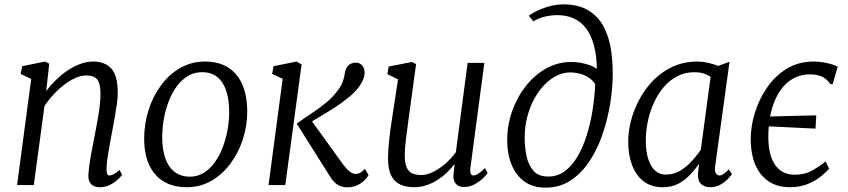

<svg xmlns="http://www.w3.org/2000/svg" viewBox="-20 -851 3898 883"><path d="M192.5 -432.5Q213 -459.5 238.2 -484Q263.5 -508.5 291.8 -527.5Q320 -546.5 349.8 -557.2Q379.5 -568 409.5 -568Q461 -568 491.2 -536.5Q521.5 -505 521.5 -424Q521.5 -400 517 -369Q512.5 -338 506.8 -306Q501 -274 496 -247Q491.5 -222 485.8 -192.2Q480 -162.5 475.5 -132.8Q471 -103 470 -78.5Q469.5 -62 472.2 -53Q475 -44 481.5 -44Q491.5 -44 503.2 -50Q515 -56 529.5 -69.5L541.5 -47Q538.5 -41.5 524 -27.5Q509.5 -13.5 487.8 -1.8Q466 10 439.5 10Q422.5 10 410.2 4Q398 -2 391.8 -14.8Q385.5 -27.5 386.5 -48.5Q387.5 -65.5 390.2 -87Q393 -108.5 397.2 -132Q401.5 -155.5 406 -178.8Q410.5 -202 414.5 -222.5Q418.5 -244 423.2 -268.5Q428 -293 432.2 -319Q436.5 -345 439.2 -370.2Q442 -395.5 442 -418Q442 -451.5 435.5 -470Q429 -488.5 414.5 -496.2Q400 -504 375 -504Q353 -504 327.5 -492.8Q302 -481.5 276.2 -462Q250.5 -442.5 226.8 -417Q203 -391.5 184.5 -363.5L135.5 0H58.5L123.5 -488L75 -511L82 -546.5L187 -568L206.5 -558Z M922.5 -568Q985.5 -568 1028.8 -540.8Q1072 -513.5 1094.5 -462Q1117 -410.5 1117 -337.5Q1117 -272 1096.8 -210Q1076.5 -148 1039.5 -98.2Q1002.5 -48.5 951.5 -19.2Q900.5 10 839 10Q777 10 733 -16.2Q689 -42.5 666 -92.8Q643 -143 643 -214Q643 -281 663 -344.2Q683 -407.5 720 -458Q757 -508.5 808.5 -538.2Q860 -568 922.5 -568ZM909 -519Q872.5 -519 843.2 -501Q814 -483 792 -452.5Q770 -422 755.2 -383.2Q740.5 -344.5 733.2 -302.8Q726 -261 726 -221Q726 -163 740.5 -122.2Q755 -81.5 783.5 -60Q812 -38.5 853.5 -38.5Q889 -38.5 917.8 -56.5Q946.5 -74.5 968.2 -105Q990 -135.5 1004.5 -174Q1019 -212.5 1026.5 -254Q1034 -295.5 1034 -335Q1034 -393 1020.2 -434Q1006.5 -475 979 -497Q951.5 -519 909 -519Z M1215 0 1280 -488.5 1231.5 -511 1238 -546.5 1344 -568 1367 -554.5 1292 0ZM1576.5 10.5Q1560 10.5 1545.2 4.8Q1530.5 -1 1518 -13.2Q1505.5 -25.5 1494.5 -44.5L1344.5 -282.5Q1380.5 -308.5 1415.5 -331.5Q1450.5 -354.5 1481.5 -380.2Q1512.5 -406 1536.5 -439Q1552 -460 1558 -480Q1564 -500 1566 -515.5Q1569 -532 1576 -542.5Q1583 -553 1593.5 -558Q1604 -563 1616 -563Q1633 -563 1644.2 -551.5Q1655.5 -540 1656.5 -521Q1657.5 -507 1652.2 -491Q1647 -475 1635 -457.5Q1616.5 -430 1584 -403.5Q1551.5 -377 1515.5 -354Q1479.5 -331 1448.8 -313Q1418 -295 1403 -284.5L1401 -312L1557 -96Q1571.5 -76 1586.8 -63.5Q1602 -51 1614.5 -51Q1624.5 -51 1634 -55Q1643.5 -59 1658.5 -74.5L1675 -45.5Q1667.5 -32.5 1653.8 -19.5Q1640 -6.5 1620.5 2Q1601 10.5 1576.5 10.5Z M1884.5 10Q1848.5 10 1821.5 -2Q1794.5 -14 1779.5 -43Q1764.5 -72 1764.5 -123Q1764.5 -140.5 1765.8 -161.2Q1767 -182 1769.5 -205Q1772 -228 1775 -251.2Q1778 -274.5 1781.5 -296L1810.5 -486L1761.5 -510L1767.5 -545L1874.5 -566L1893.5 -556L1857.5 -292Q1855 -270.5 1852.2 -250.5Q1849.5 -230.5 1847 -211.5Q1844.5 -192.5 1843 -173.8Q1841.5 -155 1841.5 -136Q1841.5 -99 1850.8 -79.5Q1860 -60 1877 -53Q1894 -46 1916.5 -46Q1945 -46 1975 -61.8Q2005 -77.5 2031.8 -101.5Q2058.5 -125.5 2076.5 -151L2130.5 -562H2207.5L2143.5 -80Q2141 -61.5 2145 -52.8Q2149 -44 2156.5 -44Q2166.5 -44 2179.5 -52Q2192.5 -60 2210.5 -78L2222.5 -55Q2218.5 -48.5 2203 -33Q2187.5 -17.5 2164.2 -4.2Q2141 9 2113.5 9Q2086.5 9 2074 -9Q2061.5 -27 2066.5 -57Q2066.5 -58.5 2067 -62.5Q2067.5 -66.5 2068.2 -72Q2069 -77.5 2069.5 -83.2Q2070 -89 2070.5 -94L2069.5 -95Q2054 -75.5 2034.5 -56.8Q2015 -38 1991.5 -23Q1968 -8 1941.2 1Q1914.5 10 1884.5 10Z M2488.5 12Q2430 12 2391 -16.8Q2352 -45.5 2332.2 -95Q2312.5 -144.5 2312.5 -206Q2312.5 -275 2335.2 -339.5Q2358 -404 2398.2 -455.2Q2438.5 -506.5 2492 -536.2Q2545.5 -566 2606.5 -566Q2639.5 -566 2673.2 -557Q2707 -548 2725 -534Q2724 -593.5 2712.2 -639.5Q2700.5 -685.5 2677.8 -717.2Q2655 -749 2621 -765.2Q2587 -781.5 2541 -781.5Q2518.5 -781.5 2490.8 -775.8Q2463 -770 2432.5 -753L2412 -779Q2437 -796.5 2465 -808Q2493 -819.5 2519.5 -825.2Q2546 -831 2568 -831Q2643 -831 2689.2 -801.2Q2735.5 -771.5 2759.8 -721.5Q2784 -671.5 2791.8 -610.5Q2799.5 -549.5 2797.5 -486.5Q2795.5 -424.5 2783 -356Q2770.5 -287.5 2747 -222.2Q2723.5 -157 2687.2 -104Q2651 -51 2601.8 -19.5Q2552.5 12 2488.5 12ZM2502 -39Q2544 -39 2577.2 -63.5Q2610.5 -88 2635.5 -130.2Q2660.5 -172.5 2677.8 -227Q2695 -281.5 2704.8 -342.2Q2714.5 -403 2717.5 -463.5Q2704.5 -484 2684.5 -496Q2664.5 -508 2643 -513Q2621.5 -518 2603.5 -518Q2570.5 -518 2539.5 -502.5Q2508.5 -487 2482 -459Q2455.5 -431 2435.5 -393.5Q2415.5 -356 2404.2 -311.2Q2393 -266.5 2393 -218Q2393 -174 2401.5 -133Q2410 -92 2433.5 -65.5Q2457 -39 2502 -39Z M3269 -86Q3265.5 -61.5 3273 -52.8Q3280.5 -44 3288 -44Q3298 -44 3308 -51.2Q3318 -58.5 3332 -72L3346 -50Q3342.5 -44 3329 -29.5Q3315.5 -15 3294.2 -2.5Q3273 10 3247 10Q3220 10 3204 -5Q3188 -20 3190 -56L3195 -97Q3176.5 -72 3153.5 -47.2Q3130.5 -22.5 3099.8 -6.2Q3069 10 3028 10Q2975 10 2939.8 -17.2Q2904.5 -44.5 2886.8 -92Q2869 -139.5 2869 -200Q2869 -246 2882.2 -297Q2895.5 -348 2921.5 -396Q2947.5 -444 2986 -483Q3024.5 -522 3075.5 -545Q3126.5 -568 3189.5 -568Q3210 -568 3236 -562.2Q3262 -556.5 3283 -548L3335 -567ZM3248 -497Q3232.5 -508.5 3213.5 -513.8Q3194.5 -519 3173.5 -519Q3130.5 -519 3095.2 -500.8Q3060 -482.5 3033 -451Q3006 -419.5 2987.5 -379Q2969 -338.5 2959.5 -293.8Q2950 -249 2950 -205Q2950 -153 2961.8 -118Q2973.5 -83 2994 -65.5Q3014.5 -48 3041 -48Q3079.5 -48 3110.2 -67.2Q3141 -86.5 3164.2 -113Q3187.5 -139.5 3203 -162Z M3611.5 10Q3527.5 10 3480 -49Q3432.5 -108 3432.5 -212Q3432.5 -269 3451.2 -331Q3470 -393 3506.8 -447Q3543.5 -501 3597.5 -534.5Q3651.5 -568 3722 -568Q3740 -568 3760 -565.2Q3780 -562.5 3799.2 -557.2Q3818.5 -552 3832.5 -544.5L3809.5 -464.5H3798.5Q3788 -480.5 3774.2 -490.2Q3760.5 -500 3743.2 -504.5Q3726 -509 3704 -509Q3669 -509 3639.2 -495.5Q3609.5 -482 3586.2 -456.8Q3563 -431.5 3546.8 -396.2Q3530.5 -361 3522 -317Q3513.5 -273 3513.5 -222Q3513.5 -137.5 3544.8 -92.5Q3576 -47.5 3634 -47.5Q3680 -47.5 3712 -65Q3744 -82.5 3777 -108.5L3793 -75Q3781 -61 3756.5 -40.8Q3732 -20.5 3695.8 -5.2Q3659.5 10 3611.5 10ZM3730.5 -259.5Q3671 -262.5 3611.8 -265.2Q3552.5 -268 3493 -271L3496.5 -314.5Q3562 -316.5 3618.5 -317.8Q3675 -319 3734 -320.5Z"/></svg>

Font: Merriweather 7pt Light
Style: Italic
Weight: 300
Italic angle: -7.8°
Designer: Eben Sorkin
Foundry: Eben Sorkin
Version: Version 2.200;gftools[0.9.31]